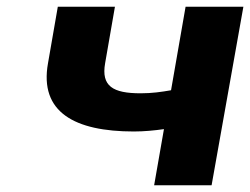

<svg xmlns="http://www.w3.org/2000/svg" viewBox="-20 -548 740 568"><path d="M396 -272C314 -272 279 -293 291 -361L320 -528H151L122 -361C96 -216 201 -159 376 -159C406 -159 437 -162 465 -166L436 0H606L700 -528H529L486 -281C457 -276 430 -272 396 -272Z"/></svg>

Font: Asimov
Style: XWidIt
Weight: 500
Designer: Google
Version: Version 2.000980; 2014